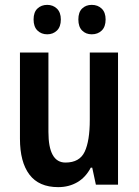

<svg xmlns="http://www.w3.org/2000/svg" viewBox="-20 -759 570 789"><path d="M465 -543V0H374L359 -70H353Q332 -30 297.5 -10Q263 10 219 10Q140 10 101 -41.5Q62 -93 62 -189V-543H179V-217Q179 -91 249 -91Q307 -91 328 -135.5Q349 -180 349 -267V-543ZM118 -679Q118 -709 134 -724Q150 -739 174 -739Q198 -739 214 -723.5Q230 -708 230 -679Q230 -649 214 -633.5Q198 -618 174 -618Q150 -618 134 -633.5Q118 -649 118 -679ZM302 -679Q302 -709 317.5 -724Q333 -739 357 -739Q382 -739 398 -723.5Q414 -708 414 -679Q414 -649 398 -633.5Q382 -618 357 -618Q333 -618 317.5 -633.5Q302 -649 302 -679Z"/></svg>

Font: Noto Sans Khmer UI Condensed SemiBold
Style: Regular
Weight: 600
Width: 3
Designer: Danh Hong and the Monotype Design Team
Foundry: Monotype Imaging Inc.
Version: Version 2.002; ttfautohint (v1.8.4.7-5d5b)